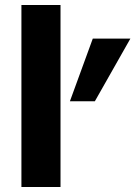

<svg xmlns="http://www.w3.org/2000/svg" viewBox="-20 -750 543 770"><path d="M65.9 0H222.7V-730H65.9ZM260.3 -343.8H360.4L502.9 -595.2H352.1Z"/></svg>

Font: Now Black
Style: Regular
Weight: 400
Designer: Alfredo Marco Pradil
Foundry: Alfredo Marco Pradil
Version: Version 1.200;hotconv 1.0.109;makeotfexe 2.5.65596